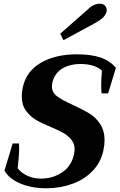

<svg xmlns="http://www.w3.org/2000/svg" viewBox="-20 -1002 643 1032"><path d="M304 -821 447 -947Q482 -982 515 -982Q537 -982 546.5 -969Q556 -956 553 -940Q549 -923 534.5 -908.5Q520 -894 493 -879L321 -786ZM4 -85 48 -231H82Q83 -223 83 -204Q83 -168 75 -98Q93 -73 126.5 -57.5Q160 -42 200 -42Q264 -42 314.5 -76Q365 -110 378 -174Q381 -188 381 -199Q381 -229 364 -250.5Q347 -272 322 -286.5Q297 -301 254 -319Q203 -340 172 -358.5Q141 -377 119 -408Q97 -439 97 -485Q97 -503 102 -530Q120 -618 198.5 -664Q277 -710 393 -710Q471 -710 521.5 -692.5Q572 -675 603 -637L561 -500H526Q524 -515 524 -547Q524 -585 528 -621Q512 -639 481.5 -648.5Q451 -658 414 -658Q354 -658 313 -632.5Q272 -607 261 -555Q259 -543 259 -539Q259 -505 286.5 -484.5Q314 -464 372 -438Q426 -413 460 -392.5Q494 -372 518 -336Q542 -300 542 -248Q542 -224 536 -195Q523 -131 479 -84.5Q435 -38 369.5 -14Q304 10 229 10Q149 10 88.5 -16Q28 -42 4 -85Z"/></svg>

Font: Trirong
Style: Bold Italic
Weight: 700
Italic angle: -12°
Designer: Katatrad Team
Foundry: CadsonDemak
Version: Version 1.001